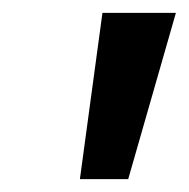

<svg xmlns="http://www.w3.org/2000/svg" viewBox="-20 -734 293 298"><path d="M104 -456 139 -714H253L179 -456Z"/></svg>

Font: Noto Sans UI Medium
Style: Italic
Weight: 500
Italic angle: -12°
Designer: Monotype Design Team
Foundry: Monotype Imaging Inc.
Version: Version 1.901